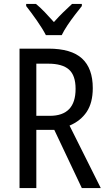

<svg xmlns="http://www.w3.org/2000/svg" viewBox="-20 -963 549 983"><path d="M228 -714Q345 -714 400 -663.5Q455 -613 455 -512Q455 -437 424 -390.5Q393 -344 336 -320L496 0H399L258 -298H166V0H80V-714ZM227 -637H166V-370H235Q367 -370 367 -508Q367 -577 333 -607Q299 -637 227 -637ZM215 -783Q198 -816 169 -857.5Q140 -899 114 -932V-943H164Q185 -926 209 -901Q233 -876 256 -850Q282 -879 302.5 -899Q323 -919 349 -943H399V-932Q383 -912 363 -886Q343 -860 325 -833Q307 -806 296 -783Z"/></svg>

Font: Noto Sans Myanmar Condensed
Style: Regular
Weight: 400
Width: 3
Designer: Monotype Design Team
Foundry: Monotype Imaging Inc.
Version: Version 2.107; ttfautohint (v1.8.4.7-5d5b)